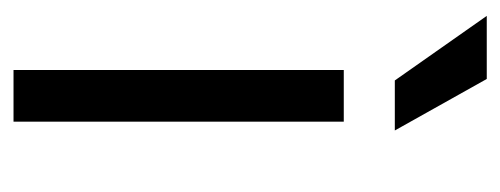

<svg xmlns="http://www.w3.org/2000/svg" viewBox="-248 -492 740 284"><g transform="rotate(90 122.0 -350.0)"><path d="M160 0H83.5V-488.5H160ZM173 -564H99L3.5 -700H96.8Z"/></g></svg>

Font: Space Grotesk Variable Light
Style: Regular
Weight: 300
Designer: Florian Karsten
Foundry: Florian Karsten
Version: Version 2.000